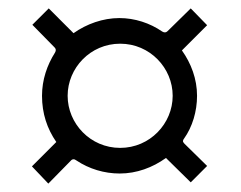

<svg xmlns="http://www.w3.org/2000/svg" viewBox="-20 -601 573 457"><path d="M265 -188C305 -188 343 -202 375 -225L434 -167L473 -206L419 -259C414 -264 415 -267 418 -271C438 -299 449 -336 449 -373C449 -413 435 -450 413 -481L473 -541L434 -581L379 -527C375 -523 371 -523 366 -526C337 -546 301 -558 264 -558C225 -558 186 -544 155 -522L96 -581L57 -542L110 -488C113 -485 114 -481 111 -476C92 -446 80 -411 80 -373C80 -331 92 -295 114 -263L56 -205L95 -164L148 -218C152 -223 157 -223 162 -219C192 -199 228 -188 265 -188ZM266 -249C195 -249 141 -307 141 -373C141 -439 195 -497 266 -497C337 -497 391 -439 391 -373C391 -307 337 -249 266 -249Z"/></svg>

Font: Cheyenne Sans Light
Style: Regular
Weight: 300
Designer: The Public Sans project authors (U.S. Web Design System), Libre Franklin designed by Pablo Impallari and Rodrigo Fuenzal
Foundry: The Cheyenne Sans Project Authors
Version: Version 2.007